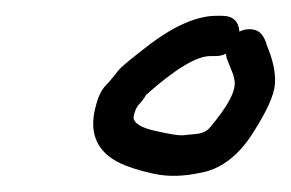

<svg xmlns="http://www.w3.org/2000/svg" viewBox="-20 -664 368 243"><path d="M261 -644H254C230 -644 202 -632 171 -609C149 -592 135 -581 130 -575C125 -569 120 -562 114 -556C108 -550 104 -541 101 -529C92 -495 103 -471 133 -457C142 -453 156 -448 175 -444C194 -440 213 -441 232 -445C258 -449 281 -466 299 -494C317 -522 327 -543 328 -558C329 -573 325 -589 318 -606C315 -617 310 -624 303 -626C296 -628 289 -627 283 -624C282 -637 275 -644 261 -644ZM266 -596C266 -593 267 -591 267 -590L275 -570C276 -566 277 -563 277 -560C278 -547 267 -528 246 -503C242 -498 237 -496 232 -495C227 -494 221 -494 214 -493C207 -492 196 -494 178 -498C160 -502 150 -507 149 -515C150 -523 153 -529 156 -532C159 -535 162 -539 165 -544C202 -577 229 -593 246 -593H253C257 -593 262 -594 266 -596Z"/></svg>

Font: AppleStorm
Style: Ita
Weight: 400
Foundry: Cannot Into Space Fonts
Version: Version 1.01